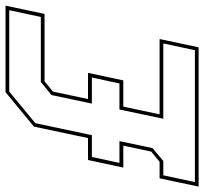

<svg xmlns="http://www.w3.org/2000/svg" viewBox="-86 -698 740 696"><g transform="rotate(-90 284.0 -350.0)"><path d="M-44.5 0 -14.5 -141.5H45.5L82.5 -172L104 -273H24.5L52 -401H131.5L173 -597L298 -700H611.5L581.5 -558.5H337L300 -528L273 -401H368L340.5 -273H245.5L217.5 -141.5H490.5L460.5 0ZM-28 -13.5H450L474.5 -128H201.5L235 -287H329.5L351 -387H256.5L287.5 -533.5L335 -572H570.5L595 -686.5H300L185.5 -592L142 -387H63L41.5 -287H120.5L95 -167L48.5 -128H-3.5Z"/></g></svg>

Font: Tourney Condensed Thin
Style: Italic
Weight: 100
Width: 3
Italic angle: -12°
Designer: Tyler Finck
Foundry: Etcetera Type Co
Version: Version 1.010; ttfautohint (v1.8.3)